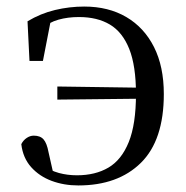

<svg xmlns="http://www.w3.org/2000/svg" viewBox="-20 -551 567 586"><path d="M219 15Q175 15 137.5 1Q100 -13 75 -41Q50 -69 45 -111Q51 -123 61.5 -130Q72 -137 83 -137Q103 -137 113 -125.5Q123 -114 128 -87L144 -16L102 -50Q134 -30 160 -23Q186 -16 215 -16Q271 -16 311 -39.5Q351 -63 373 -117.5Q395 -172 395 -264Q395 -350 374.5 -401.5Q354 -453 315.5 -476Q277 -499 221 -499Q187 -499 158.5 -491Q130 -483 102 -461L137 -499L111 -365H70L64 -486Q104 -510 148 -520.5Q192 -531 237 -531Q311 -531 365.5 -499Q420 -467 450 -407.5Q480 -348 480 -264Q480 -123 410 -54Q340 15 219 15ZM155 -247V-287L435 -283V-250Z"/></svg>

Font: Noto Serif SC
Style: Regular
Weight: 400
Designer: Ryoko NISHIZUKA 西塚涼子 (kana & ideographs); Frank Grießhammer (Latin, Greek & Cyrillic); Wenlong ZHANG 张文龙 (bopomofo); San
Foundry: Adobe
Version: Version 2.002-H1;hotconv 1.1.0;makeotfexe 2.6.0